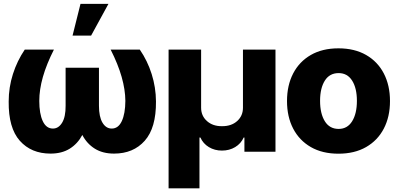

<svg xmlns="http://www.w3.org/2000/svg" viewBox="-20 -811 2124 1026"><path d="M112.3 -545.9H268.1Q228.5 -467.8 209.2 -399.9Q189.9 -332 189.9 -272Q189.9 -203.6 208.5 -163.8Q227.1 -124 262.7 -124Q293 -124 312 -155.5Q331.1 -187 330.6 -246.1V-449.2H508.8V-246.1Q508.8 -187 527.6 -155.5Q546.4 -124 577.1 -124Q612.3 -124 630.9 -163.8Q649.4 -203.6 649.9 -272Q649.4 -332 630.1 -399.9Q610.8 -467.8 571.3 -545.9H727.1Q768.1 -486.3 790.5 -415.3Q813 -344.2 813.5 -268.6Q814.5 -127.4 753.4 -58.8Q692.4 9.8 589.4 9.8Q528.8 9.8 486.6 -16.6Q444.3 -43 419.9 -89.8Q395 -43 352.8 -16.6Q310.5 9.8 250 9.8Q147 9.8 85.9 -58.8Q24.9 -127.4 26.4 -268.6Q26.4 -344.2 49.1 -415.3Q71.8 -486.3 112.3 -545.9ZM367.7 -620.6 410.2 -790.5H559.6L466.8 -620.6Z M880.9 195.3V-545.9H1054.7V-235.4Q1054.7 -191.9 1085.9 -164.1Q1117.2 -136.2 1166 -136.7Q1216.3 -136.2 1247.3 -164.1Q1278.3 -191.9 1278.3 -235.4V-545.9H1452.1V0H1286.1V-76.2H1282.2Q1267.6 -43.5 1236.6 -24.9Q1205.6 -6.3 1166 -6.3Q1127 -6.3 1096.2 -24.9Q1065.4 -43.5 1050.8 -76.2H1045.9V195.3Z M1788.6 10.3Q1702.6 10.3 1641.1 -25.1Q1579.6 -60.5 1546.6 -123.8Q1513.7 -187 1513.7 -271Q1513.7 -355 1546.6 -418.5Q1579.6 -481.9 1641.1 -517.3Q1702.6 -552.7 1788.6 -552.7Q1874.5 -552.7 1936.3 -517.3Q1998 -481.9 2031 -418.5Q2064 -355 2064 -271Q2064 -187 2031 -123.8Q1998 -60.5 1936.3 -25.1Q1874.5 10.3 1788.6 10.3ZM1789.6 -122.1Q1836.4 -122.1 1861.8 -163.1Q1887.2 -204.1 1887.2 -272Q1887.2 -339.8 1861.8 -380.1Q1836.4 -420.4 1789.6 -420.4Q1741.2 -420.4 1715.8 -380.1Q1690.4 -339.8 1690.4 -272Q1690.4 -204.1 1715.8 -163.1Q1741.2 -122.1 1789.6 -122.1Z"/></svg>

Font: Inter Tight ExtraBold
Style: Regular
Weight: 800
Designer: Rasmus Andersson
Foundry: rsms
Version: Version 3.004; ttfautohint (v1.8.4.7-5d5b)